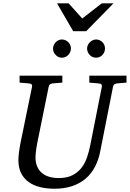

<svg xmlns="http://www.w3.org/2000/svg" viewBox="-20 -1131 789 1167"><path d="M690.9 -624Q682.1 -623 675.3 -618.4Q668.5 -613.8 667 -604L589.8 -213.9Q579.6 -159.7 557.1 -116.9Q534.7 -74.2 499.8 -44.7Q464.8 -15.1 417.7 0.5Q370.6 16.1 311 16.1Q264.6 16.1 224.9 6.6Q185.1 -2.9 155.3 -23.9Q125.5 -44.9 108.6 -78.1Q91.8 -111.3 91.8 -159.2Q91.8 -174.3 95 -201.7Q98.1 -229 105 -264.2L174.8 -604Q176.3 -612.3 172.4 -617.7Q168.5 -623 154.8 -624L99.1 -628.9V-670.9H358.9V-628.9L299.8 -624Q291 -623 284.2 -618.4Q277.3 -613.8 275.9 -604L207 -264.2Q201.2 -234.9 198.5 -211.7Q195.8 -188.5 195.8 -174.8Q195.8 -143.1 205.8 -119.6Q215.8 -96.2 234.1 -80.3Q252.4 -64.5 278.6 -56.6Q304.7 -48.8 336.9 -48.8Q385.7 -48.8 418.7 -65.2Q451.7 -81.5 473.6 -108.9Q495.6 -136.2 508.3 -172.6Q521 -209 528.8 -249L599.1 -604Q600.6 -612.3 596.7 -617.7Q592.8 -623 579.1 -624L522.9 -628.9V-670.9H749V-628.9ZM411.1 -836.4Q411.1 -825.2 406.7 -814.9Q402.3 -804.7 394.8 -796.9Q387.2 -789.1 377.2 -784.7Q367.2 -780.3 356 -780.3Q345.2 -780.3 335.4 -784.7Q325.7 -789.1 318.4 -796.9Q311 -804.7 306.6 -814.5Q302.2 -824.2 302.2 -835.4Q302.2 -846.2 306.6 -856.2Q311 -866.2 318.4 -874Q325.7 -881.8 335.4 -886.5Q345.2 -891.1 356 -891.1Q367.2 -891.1 377.2 -886.7Q387.2 -882.3 394.8 -875Q402.3 -867.7 406.7 -857.7Q411.1 -847.7 411.1 -836.4ZM618.2 -836.4Q618.2 -825.2 614 -814.9Q609.9 -804.7 602.5 -796.9Q595.2 -789.1 585.2 -784.7Q575.2 -780.3 564 -780.3Q552.7 -780.3 542.7 -784.7Q532.7 -789.1 525.4 -796.9Q518.1 -804.7 513.7 -814.9Q509.3 -825.2 509.3 -836.4Q509.3 -846.7 513.9 -856.7Q518.6 -866.7 526.1 -874.3Q533.7 -881.8 543.7 -886.5Q553.7 -891.1 564 -891.1Q575.2 -891.1 585.2 -886.7Q595.2 -882.3 602.5 -875Q609.9 -867.7 614 -857.7Q618.2 -847.7 618.2 -836.4ZM503.9 -941.4H424.8L326.7 -1110.8H397L480 -1018.6L598.6 -1110.8H669.9Z"/></svg>

Font: Charis SIL Viet
Style: Italic
Weight: 400
Italic angle: -11°
Foundry: SIL International
Version: Version 5.000